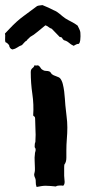

<svg xmlns="http://www.w3.org/2000/svg" viewBox="-47 -744 366 769"><path d="M105.5 -482.4Q112.3 -478.5 115.7 -472.2Q119.1 -465.8 126 -462.9Q130.9 -460 137.7 -460Q144.5 -460 150.4 -458Q154.3 -456.1 156.2 -453.1Q158.2 -450.2 160.2 -447.3Q166 -442.4 178.2 -438.5Q190.4 -434.6 194.3 -429.7Q201.2 -420.9 204.6 -407.2Q208 -393.6 210 -378.4Q211.9 -363.3 212.9 -348.1Q213.9 -333 214.8 -322.3Q216.8 -299.8 219.7 -277.8Q222.7 -255.9 222.7 -233.4Q222.7 -210.9 220.7 -187.5Q218.8 -164.1 218.8 -141.6Q218.8 -129.9 218.8 -112.3Q218.8 -94.7 210.9 -85Q210 -81.1 210 -71.3V-40Q210 -34.2 210.9 -28.3Q211.9 -22.5 211.9 -15.6Q211.9 -4.9 206.1 0Q203.1 -1 199.7 -1Q196.3 -1 193.4 -1Q181.6 -1 176.8 2.9Q167 2 156.7 1Q146.5 0 135.7 0Q127 0 118.2 1.5Q109.4 2.9 99.6 4.9Q95.7 -4.9 96.2 -15.6Q96.7 -26.4 91.8 -35.2Q90.8 -38.1 90.3 -40.5Q89.8 -43 89.8 -45.9Q92.8 -57.6 92.8 -62Q92.8 -66.4 92.8 -71.3Q92.8 -85 91.8 -99.1Q90.8 -113.3 92.8 -127Q92.8 -131.8 94.2 -135.7Q95.7 -139.6 95.7 -144.5Q95.7 -149.4 93.8 -151.4Q91.8 -153.3 91.8 -156.2Q91.8 -159.2 92.3 -166Q92.8 -172.9 94.7 -174.8Q94.7 -182.6 95.2 -189.9Q95.7 -197.3 95.7 -204.1Q95.7 -219.7 94.7 -235.4Q93.8 -251 93.8 -265.6Q93.8 -272.5 92.8 -274.4Q91.8 -276.4 90.8 -277.3Q89.8 -278.3 88.4 -278.8Q86.9 -279.3 85.9 -282.2Q88.9 -325.2 82.5 -368.2Q76.2 -411.1 76.2 -455.1Q76.2 -461.9 78.1 -465.3Q80.1 -468.8 82.5 -470.7Q85 -472.7 87.4 -475.1Q89.8 -477.5 90.8 -482.4Q97.7 -480.5 105.5 -482.4ZM263.7 -641.6Q267.6 -633.8 269.5 -629.9Q271.5 -626 272.9 -622.1Q274.4 -618.2 274.9 -613.3Q275.4 -608.4 275.4 -598.6Q275.4 -592.8 274.4 -583Q273.4 -573.2 268.6 -568.4Q262.7 -568.4 257.8 -565.9Q252.9 -563.5 248 -560.5Q237.3 -565.4 229 -572.8Q220.7 -580.1 209 -583Q204.1 -586.9 202.1 -591.3Q200.2 -595.7 192.4 -595.7Q183.6 -604.5 175.8 -612.8Q168 -621.1 160.2 -628.9Q153.3 -630.9 147.5 -635.7Q141.6 -640.6 134.8 -642.6Q121.1 -631.8 104.5 -617.7Q87.9 -603.5 73.2 -595.7Q70.3 -591.8 66.4 -588.9Q62.5 -585.9 59.6 -581.1Q54.7 -579.1 49.8 -573.2Q44.9 -567.4 41 -563.5Q30.3 -559.6 22 -553.7Q13.7 -547.9 2.9 -545.9Q-8.8 -548.8 -10.7 -563.5Q-13.7 -567.4 -17.1 -570.3Q-20.5 -573.2 -25.4 -575.2Q-27.3 -582 -26.4 -593.8Q-25.4 -605.5 -27.3 -609.4Q-22.5 -614.3 -18.1 -619.1Q-13.7 -624 -8.8 -628.9Q20.5 -660.2 48.3 -680.2Q76.2 -700.2 101.6 -719.7Q106.4 -721.7 112.3 -722.2Q118.2 -722.7 123 -723.6Q134.8 -718.8 147 -713.4Q159.2 -708 168 -703.1Q180.7 -698.2 191.9 -688.5Q203.1 -678.7 213.9 -670.9Q226.6 -663.1 239.3 -656.7Q252 -650.4 263.7 -641.6Z"/></svg>

Font: Caesar Dressing
Style: Regular
Weight: 400
Designer: Dathan Boardman
Foundry: Open Window
Version: Version 1.000